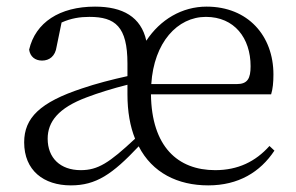

<svg xmlns="http://www.w3.org/2000/svg" viewBox="-20 -546 893 580"><path d="M609 14C700 14 766 -26 809 -91L794 -105C752 -58 699 -32 630 -32C517 -32 438 -103 436 -261H799C804 -277 806 -297 806 -321C806 -438 729 -526 604 -526C530 -526 464 -487 422 -423C406 -495 351 -526 267 -526C160 -526 87 -478 68 -396C71 -375 86 -363 107 -363C129 -363 147 -376 151 -405L166 -478C195 -491 222 -495 250 -495C328 -495 365 -466 365 -354V-316C319 -306 269 -293 228 -279C101 -237 53 -190 53 -116C53 -31 112 14 194 14C270 14 319 -19 399 -104C440 -24 517 14 609 14ZM437 -292C445 -418 516 -495 602 -495C688 -495 737 -431 737 -346C737 -309 728 -292 695 -292ZM388 -127C310 -54 276 -32 224 -32C162 -32 124 -69 124 -127C124 -178 156 -220 242 -252C276 -265 321 -279 365 -290V-261C365 -209 373 -164 388 -127Z"/></svg>

Font: Noto Serif CJK HK Light
Style: Regular
Weight: 300
Designer: Ryoko NISHIZUKA 西塚涼子 (kana & ideographs); Frank Grießhammer (Latin, Greek & Cyrillic); Wenlong ZHANG 张文龙 (bopomofo); San
Foundry: Adobe
Version: Version 2.001;hotconv 1.1.0;makeotfexe 2.6.0